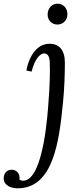

<svg xmlns="http://www.w3.org/2000/svg" viewBox="-124 -748 441 1039"><path d="M187 -728C157.7 -728 133.8 -704.1 133.8 -669.9C133.8 -636.2 157.7 -615.2 187 -615.2C215.8 -615.2 240.7 -637.2 240.7 -670.9C240.7 -705.1 217.8 -728 187 -728ZM46.9 -360.4C64.9 -431.2 93.8 -458 113.8 -459C136.7 -460 144 -436 145 -417C147.9 -357.9 144.5 -273.9 138.7 -200.2C135.7 -161.1 114.7 230 1 230C-5.9 230 -13.7 227.5 -18.6 224.6C-14.6 190.4 -34.2 170.4 -61 170.4C-89.8 170.4 -104 194.3 -104 216.8C-104 257.3 -62 271 -28.3 271C166.5 271 196.3 11.7 216.8 -191.9C225.1 -273.9 227.1 -354 227.1 -409.2C227.1 -476.6 196.8 -511.2 144 -511.2C60.5 -511.2 25.9 -413.1 19 -366.2Z"/></svg>

Font: Lora Italic
Style: Regular
Weight: 400
Italic angle: -3°
Designer: Olga Karpushina, Alexei Vanyashin
Foundry: Cyreal
Version: Version 1.011;PS 001.011;hotconv 1.0.70;makeotf.lib2.5.58329